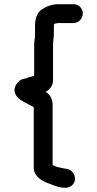

<svg xmlns="http://www.w3.org/2000/svg" viewBox="-20 -742 465 916"><path d="M330 -722H259C227 -722 201 -711 181 -698C156 -681 147 -655 147 -614V-566C145 -554 143 -543 143 -530V-380C135 -378 129 -376 120 -374C110 -371 102 -366 92 -366C79 -363 67 -354 58 -340C37 -307 58 -276 83 -262C100 -252 122 -241 139 -232C140 -232 140 -232 141 -231V57C141 98 176 119 207 131C235 141 287 168 320 145C353 121 336 70 300 64C293 63 231 53 231 43V-242C231 -271 217 -292 198 -304C200 -305 202 -306 203 -307C219 -316 233 -336 233 -359V-530C233 -545 237 -562 237 -579V-614C237 -619 237 -623 238 -627L239 -628C245 -630 252 -632 259 -632H330C355 -632 375 -653 375 -678C375 -703 355 -722 330 -722Z"/></svg>

Font: Electronic
Style: Blk
Weight: 900
Version: Version 1.011